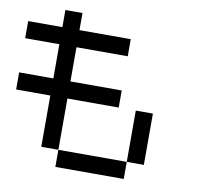

<svg xmlns="http://www.w3.org/2000/svg" viewBox="-94 -1003 1187 1106"><g transform="rotate(10 500.0 -450.0)"><path d="M0 -400V-500H200V-700H0V-800H200V-900H300V-800H600V-700H300V-500H600V-400H300V-100H200V-400ZM800 -100H700V-400H800ZM300 -100H700V0H300Z"/></g></svg>

Font: GalmuriMono9 Regular
Style: Regular
Weight: 400
Designer: Lee Minseo (quiple)
Version: Version 2.399;hotconv 1.1.1;makeotfexe 2.6.0 DEVELOPMENT